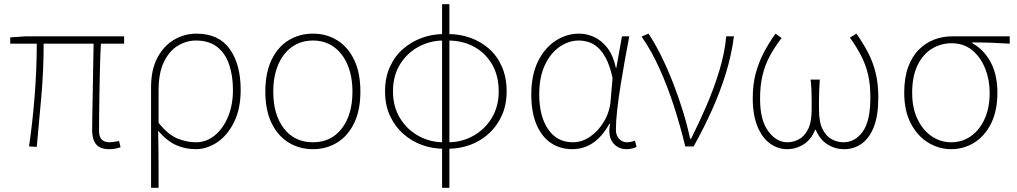

<svg xmlns="http://www.w3.org/2000/svg" viewBox="-20 -701 4866 919"><path d="M503 13Q475 13 457 3.5Q439 -6 430 -27Q421 -48 421 -81Q421 -108 422 -156Q423 -204 424 -262.5Q425 -321 426 -381Q427 -441 428 -492H189Q189 -368 178 -241Q167 -114 156 2L119 0Q136 -116 146 -243.5Q156 -371 156 -492H29V-522L101 -527H574V-492H463Q460 -439 458.5 -378Q457 -317 456 -257.5Q455 -198 454.5 -150Q454 -102 454 -75Q454 -47 466.5 -33.5Q479 -20 505 -20Q516 -20 550 -26L557 4Q545 8 532.5 10.5Q520 13 503 13Z M703 198V-283Q703 -368 733.5 -425Q764 -482 813.5 -511Q863 -540 920 -540Q1027 -540 1079.5 -466.5Q1132 -393 1132 -271Q1132 -182 1101 -118Q1070 -54 1020.5 -20.5Q971 13 916 13Q867 13 823 -6.5Q779 -26 737 -75Q738 -22 738.5 19.5Q739 61 739 103Q739 145 739 198ZM918 -20Q967 -20 1007 -52Q1047 -84 1071 -141Q1095 -198 1095 -271Q1095 -338 1077 -391.5Q1059 -445 1020 -476Q981 -507 918 -507Q872 -507 831 -482Q790 -457 764.5 -404.5Q739 -352 739 -268V-113Q786 -55 830.5 -37.5Q875 -20 918 -20Z M1478 13Q1413 13 1361 -19Q1309 -51 1279.5 -112.5Q1250 -174 1250 -262Q1250 -352 1279.5 -414Q1309 -476 1361 -508Q1413 -540 1478 -540Q1543 -540 1594.5 -508Q1646 -476 1675.5 -414Q1705 -352 1705 -262Q1705 -174 1675.5 -112.5Q1646 -51 1594.5 -19Q1543 13 1478 13ZM1478 -20Q1565 -20 1616 -86Q1667 -152 1667 -262Q1667 -335 1644 -390Q1621 -445 1578.5 -476Q1536 -507 1478 -507Q1420 -507 1377 -476Q1334 -445 1311 -390Q1288 -335 1288 -262Q1288 -152 1339 -86Q1390 -20 1478 -20Z M2103 11Q2050 11 2000 -7Q1950 -25 1910 -60.5Q1870 -96 1846.5 -147Q1823 -198 1823 -264Q1823 -330 1846.5 -381.5Q1870 -433 1910 -467.5Q1950 -502 2000 -520Q2050 -538 2103 -538V-507Q2039 -507 1984 -477.5Q1929 -448 1895 -393.5Q1861 -339 1861 -264Q1861 -190 1895 -135Q1929 -80 1984 -50Q2039 -20 2103 -20ZM2125 11V-20Q2189 -20 2244 -50Q2299 -80 2333 -135Q2367 -190 2367 -264Q2367 -339 2335 -393.5Q2303 -448 2248.5 -477.5Q2194 -507 2125 -507V-538Q2181 -538 2231.5 -520Q2282 -502 2321 -467.5Q2360 -433 2382.5 -381.5Q2405 -330 2405 -264Q2405 -198 2381.5 -147Q2358 -96 2318.5 -60.5Q2279 -25 2229 -7Q2179 11 2125 11ZM2096 198V-681H2131V198Z M2719 13Q2662 13 2618 -16Q2574 -45 2548.5 -103.5Q2523 -162 2523 -249Q2523 -342 2555 -407Q2587 -472 2639.5 -506Q2692 -540 2752 -540Q2788 -540 2823.5 -524Q2859 -508 2887 -472Q2915 -436 2928 -376H2930L2957 -527H2992Q2981 -470 2970 -408.5Q2959 -347 2949.5 -287Q2940 -227 2934 -173.5Q2928 -120 2928 -79Q2928 -53 2943.5 -36.5Q2959 -20 2981 -20Q2991 -20 3001.5 -22.5Q3012 -25 3019 -28L3027 2Q3019 6 3007 9.5Q2995 13 2978 13Q2938 13 2913.5 -18Q2889 -49 2900 -109H2897Q2830 13 2719 13ZM2722 -20Q2766 -20 2805.5 -47.5Q2845 -75 2872 -121Q2899 -167 2903 -222L2912 -328Q2899 -387 2880 -422.5Q2861 -458 2838.5 -476.5Q2816 -495 2793.5 -501Q2771 -507 2751 -507Q2702 -507 2658.5 -477Q2615 -447 2588 -389.5Q2561 -332 2561 -249Q2561 -145 2603.5 -82.5Q2646 -20 2722 -20Z M3260 0Q3237 -96 3206.5 -190.5Q3176 -285 3137.5 -371Q3099 -457 3051 -526L3084 -540Q3116 -492 3146 -431Q3176 -370 3202 -303Q3228 -236 3249 -168Q3270 -100 3283 -37H3288Q3325 -111 3361 -194Q3397 -277 3423 -362.5Q3449 -448 3456 -527H3493Q3481 -436 3454 -349Q3427 -262 3388.5 -176Q3350 -90 3300 0Z M3747 13Q3704 13 3666.5 -13.5Q3629 -40 3606 -94.5Q3583 -149 3583 -232Q3583 -298 3597.5 -351Q3612 -404 3636.5 -450.5Q3661 -497 3692 -540L3721 -519Q3688 -476 3665 -433.5Q3642 -391 3630 -341.5Q3618 -292 3618 -228Q3618 -125 3657.5 -72.5Q3697 -20 3749 -20Q3777 -20 3803.5 -34Q3830 -48 3847.5 -82Q3865 -116 3865 -177Q3865 -197 3865 -220Q3865 -243 3864 -268.5Q3863 -294 3860 -320H3904Q3902 -294 3901 -268.5Q3900 -243 3900 -220Q3900 -197 3900 -177Q3900 -116 3917.5 -82Q3935 -48 3962 -34Q3989 -20 4017 -20Q4073 -20 4109.5 -71Q4146 -122 4146 -234Q4146 -297 4135 -344Q4124 -391 4102.5 -433Q4081 -475 4048 -521L4079 -540Q4111 -495 4134.5 -450Q4158 -405 4171 -353Q4184 -301 4184 -234Q4184 -148 4162.5 -93.5Q4141 -39 4104 -13Q4067 13 4021 13Q3977 13 3940.5 -10Q3904 -33 3885 -79H3881Q3863 -33 3826.5 -10Q3790 13 3747 13Z M4533 13Q4474 13 4422.5 -18.5Q4371 -50 4339.5 -110.5Q4308 -171 4308 -257Q4308 -328 4326.5 -379Q4345 -430 4377 -462.5Q4409 -495 4450 -511Q4491 -527 4536 -527H4813V-492Q4767 -495 4723.5 -496.5Q4680 -498 4634 -498V-494Q4690 -463 4722 -403Q4754 -343 4754 -257Q4754 -171 4724 -110.5Q4694 -50 4643.5 -18.5Q4593 13 4533 13ZM4533 -20Q4586 -20 4627.5 -49.5Q4669 -79 4693 -132Q4717 -185 4717 -257Q4717 -319 4695.5 -373Q4674 -427 4633.5 -460.5Q4593 -494 4535 -494Q4483 -494 4440 -467.5Q4397 -441 4371.5 -388Q4346 -335 4346 -257Q4346 -185 4371 -132Q4396 -79 4438.5 -49.5Q4481 -20 4533 -20Z"/></svg>

Font: Shanggu Sans SC VF
Style: Regular
Weight: 250
Designer: GuiWonder
Version: Version 1.021